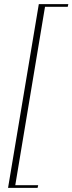

<svg xmlns="http://www.w3.org/2000/svg" viewBox="-20 -760 351 930"><path d="M19 150 168 -740H311L308 -727H198L54 137H165L162 150Z"/></svg>

Font: Spectral SC ExtraLight
Style: Italic
Weight: 275
Italic angle: -10°
Designer: Jean-Baptiste Levee
Foundry: Production Type
Version: Version 2.001